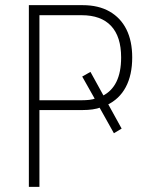

<svg xmlns="http://www.w3.org/2000/svg" viewBox="-20 -725 580 745"><path d="M92 0V-705H301Q362 -705 405 -680.5Q448 -656 470.5 -611Q493 -566 493 -502Q493 -434 468 -387Q443 -340 394 -317L398 -324L452 -226L422 -208L361 -317L373 -309Q357 -303 339 -300.5Q321 -298 301 -298H133V0ZM133 -336H297Q312 -336 326.5 -337.5Q341 -339 353 -344L352 -334L299 -428L331 -446L385 -348L378 -353Q450 -389 450 -502Q450 -583 411 -624.5Q372 -666 297 -666H133Z"/></svg>

Font: Nunito Sans 10pt Condensed ExtraLight
Style: Regular
Weight: 250
Width: 3
Designer: Vernon Adams
Foundry: Vernon Adams
Version: Version 3.101;gftools[0.9.27]